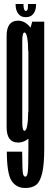

<svg xmlns="http://www.w3.org/2000/svg" viewBox="-20 -708 252 957"><path d="M106 229Q139 229 159 214.5Q179 200 189.8 157Q200.5 114 200.5 31V-600H140.5L121.5 -530V31Q121.5 134 118 153.2Q114.5 172.5 106.5 172.5Q99.5 172.5 96 162.5Q92.5 152.5 91.8 125.2Q91 98 90.5 48H14Q14.5 158.5 38 193.8Q61.5 229 106 229ZM70 2.5Q104 2.5 131.8 -26.5Q159.5 -55.5 159.5 -115L120.5 -151Q120.5 -111 115.8 -83.5Q111 -56 102 -56Q91 -56 91 -98.8Q91 -141.5 91 -301Q91 -460 91 -503Q91 -546 102 -546Q111 -546 115.8 -519Q120.5 -492 120.5 -453L158 -482.5Q158 -538.5 131 -571.8Q104 -605 70 -605Q13 -605 13 -528.8Q13 -452.5 13 -301Q13 -150 13 -73.8Q13 2.5 70 2.5ZM108.5 -622.5Q127 -622.5 138.2 -631.2Q149.5 -640 154.8 -654.5Q160 -669 160 -688H119.5Q119.5 -675 118.8 -667.5Q118 -660 115.5 -656.8Q113 -653.5 108.5 -653.5Q105 -653.5 102.8 -656.8Q100.5 -660 98.8 -667.2Q97 -674.5 97 -688H57.5Q57.5 -669 63 -654.5Q68.5 -640 79.5 -631.2Q90.5 -622.5 108.5 -622.5Z"/></svg>

Font: Anybody UltraCondensed
Style: Regular
Weight: 400
Width: 1
Version: Version 1.113;gftools[0.9.25]